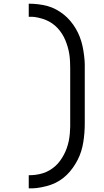

<svg xmlns="http://www.w3.org/2000/svg" viewBox="-20 -861 565 1042"><path d="M136 161V90Q155 90 174.5 87.5Q194 85 213 79Q232 73 249 63Q266 53 280.5 40Q295 27 306.5 11Q318 -5 327 -22Q336 -39 342.5 -57.5Q349 -76 353 -95Q357 -114 359 -137Q361 -160 361 -173V-490Q361 -509 360 -529Q359 -549 356 -568Q353 -587 347.5 -606Q342 -625 334.5 -643Q327 -661 316.5 -677.5Q306 -694 292.5 -708.5Q279 -723 263 -734Q247 -745 229 -752.5Q211 -760 188.5 -765Q166 -770 153 -770H136V-841Q161 -841 186.5 -838Q212 -835 236.5 -828.5Q261 -822 283.5 -810Q306 -798 325.5 -782.5Q345 -767 361.5 -747.5Q378 -728 391 -706Q404 -684 413 -660.5Q422 -637 427.5 -612.5Q433 -588 436.5 -558.5Q440 -529 440 -512V-190Q440 -165 438 -139.5Q436 -114 432 -89Q428 -64 420.5 -40Q413 -16 401.5 6.5Q390 29 375 50Q360 71 342 88.5Q324 106 302.5 119.5Q281 133 257 141.5Q233 150 204 155.5Q175 161 158 161Z"/></svg>

Font: Iosevka Pride
Style: Regular
Weight: 400
Monospace: yes
Designer: Belleve Invis
Foundry: Belleve Invis
Version: Version 30.3.1; ttfautohint (v1.8.4)